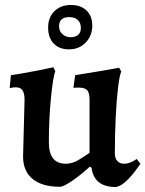

<svg xmlns="http://www.w3.org/2000/svg" viewBox="-20 -742 586 774"><path d="M79 -340Q79 -365 71 -377.5Q63 -390 44 -390Q36 -390 27.5 -388.5Q19 -387 19 -387L24 -439Q53 -443 83 -448.5Q113 -454 138.5 -459Q164 -464 179.5 -467.5Q195 -471 195 -471L203 -455Q198 -443 193.5 -413.5Q189 -384 185 -343.5Q181 -303 179 -258Q177 -213 177 -168Q177 -82 245 -82Q271 -82 295.5 -96.5Q320 -111 341 -126V-338Q341 -368 331.5 -378.5Q322 -389 295 -389Q292 -389 284.5 -388.5Q277 -388 276 -388L283 -439Q314 -444 345 -449Q376 -454 402 -458.5Q428 -463 444 -466Q460 -469 460 -469L469 -454Q462 -439 456 -390Q450 -341 446.5 -271Q443 -201 443 -124Q443 -104 453 -93Q463 -82 480 -82Q493 -82 505 -87Q517 -92 524 -96.5Q531 -101 531 -101L546 -82Q546 -82 537 -69Q528 -56 513.5 -38Q499 -20 481.5 -5.5Q464 9 447 12Q359 12 349 -66L342 -70Q301 -33 268 -11Q235 11 222 11Q150 11 111.5 -20.5Q73 -52 73 -111ZM258 -543Q219 -543 196.5 -566.5Q174 -590 174 -631Q174 -672 199.5 -697Q225 -722 266 -722Q305 -722 328.5 -700Q352 -678 352 -639Q352 -598 325.5 -570.5Q299 -543 258 -543ZM265 -592Q284 -592 295 -601.5Q306 -611 306 -629Q306 -650 293.5 -661.5Q281 -673 259 -673Q218 -673 218 -636Q218 -617 231.5 -604.5Q245 -592 265 -592Z"/></svg>

Font: Alegreya SemiBold
Style: Regular
Weight: 600
Designer: Juan Pablo del Peral
Foundry: Huerta Tipografica
Version: Version 2.009